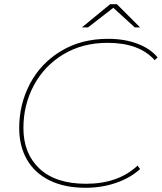

<svg xmlns="http://www.w3.org/2000/svg" viewBox="-20 -887 767 910"><path d="M71 -280Q71 -393 122 -490Q173 -587 269 -645Q365 -703 492 -703Q570 -703 631 -680Q692 -657 727 -615L713 -602Q640 -684 490 -684Q371 -684 280.5 -629.5Q190 -575 140.5 -482.5Q91 -390 91 -280Q91 -159 167.5 -87.5Q244 -16 388 -16Q540 -16 632 -102L644 -86Q600 -45 532 -21Q464 3 386 3Q286 3 215 -32Q144 -67 107.5 -131Q71 -195 71 -280ZM619 -757 517 -850 397 -757H368L502 -867H534L644 -757Z"/></svg>

Font: Montserrat Alternates Thin
Style: Italic
Weight: 250
Italic angle: -11.3°
Designer: Julieta Ulanovsky
Foundry: Julieta Ulanovsky
Version: Version 7.200